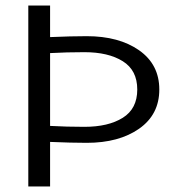

<svg xmlns="http://www.w3.org/2000/svg" viewBox="-20 -670 644 690"><path d="M160 -217.5Q220 -214.2 283.3 -214.2Q369.2 -214.2 421.2 -246.7Q473.3 -279.2 473.3 -348.3Q473.3 -417.5 421.2 -450Q369.2 -482.5 283.3 -482.5Q220 -482.5 160 -479.2ZM160 -536.7Q236.7 -540 291.7 -540Q407.5 -540 480 -489.2Q552.5 -438.3 552.5 -348.3Q552.5 -258.3 480 -207.5Q407.5 -156.7 291.7 -156.7Q236.7 -156.7 160 -160V0H81.7V-164.2V-532.5V-650H160Z"/></svg>

Font: Boon
Style: Regular
Weight: 400
Designer: Sungsit Sawaiwan
Foundry: FontUni
Version: Version 3.0